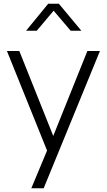

<svg xmlns="http://www.w3.org/2000/svg" viewBox="-20 -804 570 1024"><path d="M231 -1 17 -532H83L264 -79L446 -532H513L213 200H147ZM237 -784H294L414 -640H357L266 -747L176 -640H119Z"/></svg>

Font: BLUETTI 2.0 Extralight
Style: Roman
Weight: 200
Designer: Stijn de Vries
Foundry: tokotype
Version: Version 2.005;October 31, 2023;FontCreator 14.0.0.2814 64-bi